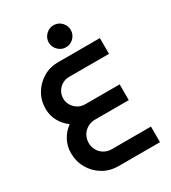

<svg xmlns="http://www.w3.org/2000/svg" viewBox="-214 -1009 996 1118"><g transform="rotate(-30 283.5 -450.0)"><path d="M247 0Q189 0 143 -27.5Q97 -55 70.5 -101.5Q44 -148 44 -204Q44 -248 64.5 -287.5Q85 -327 122 -354Q85 -381 65 -419.5Q45 -458 45 -500Q45 -556 71.5 -601Q98 -646 143 -673Q188 -700 243 -700H525V-594H256Q231 -594 210 -581.5Q189 -569 176.5 -548Q164 -527 164 -500Q164 -476 177 -455Q190 -434 211 -421.5Q232 -409 258 -409H490V-303H264Q234 -303 211 -289Q188 -275 175.5 -252.5Q163 -230 163 -203Q163 -177 175.5 -154.5Q188 -132 210.5 -118.5Q233 -105 262 -105H525V0ZM328 -752Q298 -752 276 -774Q254 -796 254 -826Q254 -856 276 -878Q298 -900 328 -900Q359 -900 380.5 -878Q402 -856 402 -826Q402 -796 380.5 -774Q359 -752 328 -752Z"/></g></svg>

Font: MuseoModerno Thin Medium
Style: Regular
Weight: 500
Version: Version 1.003